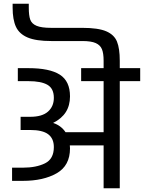

<svg xmlns="http://www.w3.org/2000/svg" viewBox="-20 -1014 775 1034"><path d="M735 -647V-577H625V0H538V-231H356Q357 -226 357 -215Q357 -122 285.5 -81Q214 -40 103 -40H45V-111H103Q175 -111 222.5 -134.5Q270 -158 270 -222Q270 -268 239.5 -291Q209 -314 142 -314H91V-385H143Q207 -385 238.5 -413Q270 -441 270 -487Q270 -537 236 -557Q202 -577 133 -577H76V-647H133Q247 -647 302 -612Q357 -577 357 -495Q357 -446 334.5 -410.5Q312 -375 266 -352Q309 -338 333 -302H538V-577H417V-647H538V-687Q538 -727 529 -749Q520 -771 495.5 -782Q471 -793 423 -793H256Q174 -793 129 -812Q84 -831 66 -869.5Q48 -908 48 -973V-994H135V-973Q135 -930 143 -908Q151 -886 177 -875Q203 -864 256 -864H423Q509 -864 552 -845.5Q595 -827 610 -790Q625 -753 625 -687V-647Z"/></svg>

Font: Biryani
Style: Regular
Weight: 400
Designer: Dan Reynolds and Mathieu Reguer
Foundry: Dan Reynolds and Mathieu Reguer
Version: Version 1.004; ttfautohint (v1.1) -l 5 -r 5 -G 72 -x 0 -D la